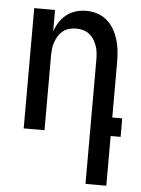

<svg xmlns="http://www.w3.org/2000/svg" viewBox="-53 -570 606 827"><g transform="rotate(5 250.0 -156.5)"><path d="M348 215V-320Q348 -335 346.5 -350.5Q345 -366 340 -380.5Q335 -395 327 -408Q319 -421 307 -430.5Q295 -440 280 -444Q265 -448 250 -448Q235 -448 220 -444Q205 -440 193 -430.5Q181 -421 173 -408Q165 -395 160 -380.5Q155 -366 153.5 -350.5Q152 -335 152 -320V0H62V-520H152V-427Q159 -448 171.5 -467.5Q184 -487 202 -501Q220 -515 242 -521.5Q264 -528 287 -528Q311 -528 334.5 -520.5Q358 -513 376.5 -497Q395 -481 407 -460Q419 -439 426 -415.5Q433 -392 435.5 -368Q438 -344 438 -320V-80H481V0H438V215Z"/></g></svg>

Font: Iosevka Medium
Style: Regular
Weight: 500
Monospace: yes
Designer: Belleve Invis
Foundry: Belleve Invis
Version: Version 32.5.0; ttfautohint (v1.8.4)